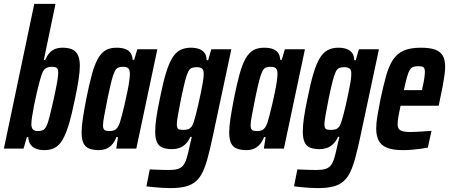

<svg xmlns="http://www.w3.org/2000/svg" viewBox="-30 -763 2306 986"><path d="M197 8Q177 8 158.5 2Q140 -4 128.5 -18.5Q117 -33 115 -59H108L91 0H-10L146 -743H255L195 -455H202Q211 -476 223 -490Q235 -504 252 -511Q269 -518 291 -518Q322 -518 341.5 -509Q361 -500 370.5 -479Q380 -458 380 -424Q380 -397 373.5 -354Q367 -311 355 -255Q339 -176 323.5 -124.5Q308 -73 290.5 -44Q273 -15 250.5 -3.5Q228 8 197 8ZM164 -90Q180 -90 190 -94.5Q200 -99 208 -114.5Q216 -130 224.5 -163.5Q233 -197 246 -255Q258 -310 263.5 -342Q269 -374 269 -390Q269 -404 265 -410Q261 -416 253.5 -418Q246 -420 234 -420Q223 -420 213.5 -416.5Q204 -413 197 -405Q190 -397 185 -383Q181 -372 174 -347Q167 -322 159.5 -289.5Q152 -257 145.5 -224.5Q139 -192 135 -165.5Q131 -139 131 -126Q131 -108 138.5 -99Q146 -90 164 -90Z M479 8Q448 8 428 0Q408 -8 398.5 -28Q389 -48 389 -83Q389 -113 395.5 -155Q402 -197 413 -255Q428 -330 442 -381Q456 -432 473 -462Q490 -492 512.5 -505Q535 -518 568 -518Q596 -518 614 -511Q632 -504 641 -490.5Q650 -477 651 -456H659L675 -510H778L670 0H567L576 -59H568Q558 -33 543 -18Q528 -3 511.5 2.5Q495 8 479 8ZM533 -90Q546 -90 555.5 -93.5Q565 -97 572.5 -107Q580 -117 586 -135Q590 -148 596.5 -172.5Q603 -197 610 -227.5Q617 -258 623.5 -289Q630 -320 633.5 -345Q637 -370 637 -383Q637 -405 628.5 -412.5Q620 -420 602 -420Q587 -420 577 -416Q567 -412 559 -396Q551 -380 542.5 -347Q534 -314 522 -255Q511 -199 505 -167.5Q499 -136 499 -120Q499 -107 502.5 -100.5Q506 -94 513.5 -92Q521 -90 533 -90Z M844 203Q823 203 800.5 201.5Q778 200 758 198Q738 196 722 194L739 107Q758 108 775.5 108.5Q793 109 808.5 109.5Q824 110 837 110Q866 110 883.5 104.5Q901 99 911.5 85.5Q922 72 929.5 46.5Q937 21 945 -18Q948 -30 950.5 -41Q953 -52 955 -60H948Q937 -37 922.5 -23Q908 -9 890.5 -3Q873 3 854 3Q824 3 804.5 -5Q785 -13 776 -33Q767 -53 767 -87Q767 -118 773 -159.5Q779 -201 791 -257Q806 -333 821 -383.5Q836 -434 853.5 -463.5Q871 -493 894.5 -505.5Q918 -518 950 -518Q974 -518 992 -511.5Q1010 -505 1020.5 -491Q1031 -477 1031 -454H1039L1055 -510H1158L1063 -64Q1050 -3 1038 42.5Q1026 88 1011.5 119Q997 150 975.5 168.5Q954 187 922.5 195Q891 203 844 203ZM913 -96Q926 -96 935.5 -99Q945 -102 952.5 -111Q960 -120 965 -137Q969 -149 975.5 -173Q982 -197 988.5 -226.5Q995 -256 1001.5 -286.5Q1008 -317 1012 -342Q1016 -367 1016 -380Q1017 -402 1008.5 -410Q1000 -418 981 -418Q965 -418 954.5 -414Q944 -410 936.5 -395Q929 -380 920.5 -347.5Q912 -315 900 -257Q890 -207 884 -172.5Q878 -138 878 -126Q878 -112 881.5 -105.5Q885 -99 893 -97.5Q901 -96 913 -96Z M1237 8Q1206 8 1186 0Q1166 -8 1156.5 -28Q1147 -48 1147 -83Q1147 -113 1153.5 -155Q1160 -197 1171 -255Q1186 -330 1200 -381Q1214 -432 1231 -462Q1248 -492 1270.5 -505Q1293 -518 1326 -518Q1354 -518 1372 -511Q1390 -504 1399 -490.5Q1408 -477 1409 -456H1417L1433 -510H1536L1428 0H1325L1334 -59H1326Q1316 -33 1301 -18Q1286 -3 1269.5 2.5Q1253 8 1237 8ZM1291 -90Q1304 -90 1313.5 -93.5Q1323 -97 1330.5 -107Q1338 -117 1344 -135Q1348 -148 1354.5 -172.5Q1361 -197 1368 -227.5Q1375 -258 1381.5 -289Q1388 -320 1391.5 -345Q1395 -370 1395 -383Q1395 -405 1386.5 -412.5Q1378 -420 1360 -420Q1345 -420 1335 -416Q1325 -412 1317 -396Q1309 -380 1300.5 -347Q1292 -314 1280 -255Q1269 -199 1263 -167.5Q1257 -136 1257 -120Q1257 -107 1260.5 -100.5Q1264 -94 1271.5 -92Q1279 -90 1291 -90Z M1602 203Q1581 203 1558.5 201.5Q1536 200 1516 198Q1496 196 1480 194L1497 107Q1516 108 1533.5 108.5Q1551 109 1566.5 109.5Q1582 110 1595 110Q1624 110 1641.5 104.5Q1659 99 1669.5 85.5Q1680 72 1687.5 46.5Q1695 21 1703 -18Q1706 -30 1708.5 -41Q1711 -52 1713 -60H1706Q1695 -37 1680.5 -23Q1666 -9 1648.5 -3Q1631 3 1612 3Q1582 3 1562.5 -5Q1543 -13 1534 -33Q1525 -53 1525 -87Q1525 -118 1531 -159.5Q1537 -201 1549 -257Q1564 -333 1579 -383.5Q1594 -434 1611.5 -463.5Q1629 -493 1652.5 -505.5Q1676 -518 1708 -518Q1732 -518 1750 -511.5Q1768 -505 1778.5 -491Q1789 -477 1789 -454H1797L1813 -510H1916L1821 -64Q1808 -3 1796 42.5Q1784 88 1769.5 119Q1755 150 1733.5 168.5Q1712 187 1680.5 195Q1649 203 1602 203ZM1671 -96Q1684 -96 1693.5 -99Q1703 -102 1710.5 -111Q1718 -120 1723 -137Q1727 -149 1733.5 -173Q1740 -197 1746.5 -226.5Q1753 -256 1759.5 -286.5Q1766 -317 1770 -342Q1774 -367 1774 -380Q1775 -402 1766.5 -410Q1758 -418 1739 -418Q1723 -418 1712.5 -414Q1702 -410 1694.5 -395Q1687 -380 1678.5 -347.5Q1670 -315 1658 -257Q1648 -207 1642 -172.5Q1636 -138 1636 -126Q1636 -112 1639.5 -105.5Q1643 -99 1651 -97.5Q1659 -96 1671 -96Z M2040 8Q1988 8 1958 -4Q1928 -16 1915 -40.5Q1902 -65 1902 -103Q1902 -132 1908.5 -170Q1915 -208 1924 -254Q1939 -324 1953 -374Q1967 -424 1988 -456Q2009 -488 2043 -503Q2077 -518 2131 -518Q2178 -518 2205 -508Q2232 -498 2244 -476.5Q2256 -455 2256 -420Q2256 -401 2252.5 -376Q2249 -351 2243.5 -321Q2238 -291 2230 -255L2223 -220H2027Q2020 -187 2016 -164.5Q2012 -142 2012 -126Q2012 -109 2018.5 -100.5Q2025 -92 2040 -88.5Q2055 -85 2077 -85Q2089 -85 2108 -86Q2127 -87 2148 -88.5Q2169 -90 2186 -91L2167 -5Q2152 -2 2130.5 1Q2109 4 2085.5 6Q2062 8 2040 8ZM2044 -300H2137L2140 -315Q2146 -341 2149 -361.5Q2152 -382 2152 -394Q2152 -407 2148.5 -413Q2145 -419 2137.5 -421Q2130 -423 2118 -423Q2102 -423 2092 -419.5Q2082 -416 2074.5 -404Q2067 -392 2060 -367Q2053 -342 2044 -300Z"/></svg>

Font: Saira ExtraCondensed
Style: Bold Italic
Weight: 700
Width: 2
Italic angle: -12°
Designer: Hector Gatti with collaboration of the Omnibus-Type team
Foundry: Omnibus-Type
Version: Version 1.101